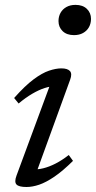

<svg xmlns="http://www.w3.org/2000/svg" viewBox="-20 -738 384 768"><path d="M46 -35.5 184.5 -410 200.5 -392.5Q182.5 -393.5 159 -386Q135.5 -378.5 109 -363Q82.5 -347.5 54.5 -324L36.5 -346Q80 -395 114.2 -420.5Q148.5 -446 176 -455.2Q203.5 -464.5 225.5 -464.5Q250 -464.5 259.8 -453.8Q269.5 -443 260.5 -419L122 -38L110 -61Q129 -59 152.8 -64.8Q176.5 -70.5 202.8 -84Q229 -97.5 255 -118L272 -94.5Q231 -54 197.5 -31.2Q164 -8.5 136.8 0.8Q109.5 10 86 10Q55.5 10 46 0Q36.5 -10 46 -35.5ZM214 -653.5Q214 -672 222.2 -686.8Q230.5 -701.5 245.8 -710Q261 -718.5 282 -718.5Q311 -718.5 327.5 -702.5Q344 -686.5 344 -662.5Q344 -644 335.8 -629.2Q327.5 -614.5 312.2 -606Q297 -597.5 276 -597.5Q247 -597.5 230.5 -613.5Q214 -629.5 214 -653.5Z"/></svg>

Font: Newsreader
Style: Italic
Weight: 400
Italic angle: -17°
Designer: Hugues Gentile
Foundry: Production Type
Version: Version 1.003